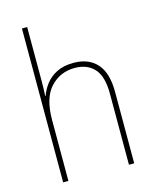

<svg xmlns="http://www.w3.org/2000/svg" viewBox="-114 -838 741 916"><g transform="rotate(-15 256.5 -380.0)"><path d="M109 -495Q109 -472 108.5 -455.5Q108 -439 107 -420H109Q119 -449 139.5 -476Q160 -503 194 -520.5Q228 -538 278 -538Q352 -538 393 -492.5Q434 -447 434 -353V0H408V-351Q408 -437 373 -475Q338 -513 277 -513Q205 -513 157 -461.5Q109 -410 109 -301V0H83V-760H109Z"/></g></svg>

Font: Noto Sans Khmer UI SemiCondensed Thin
Style: Regular
Weight: 100
Width: 4
Designer: Danh Hong and the Monotype Design Team
Foundry: Monotype Imaging Inc.
Version: Version 2.002; ttfautohint (v1.8.4.7-5d5b)